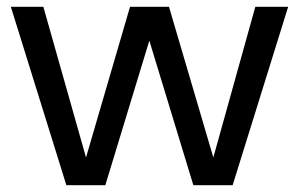

<svg xmlns="http://www.w3.org/2000/svg" viewBox="-20 -547 883 567"><path d="M176 0 12 -527H108L234 -82L364 -527H479L610 -82L734 -527H831L667 0H551L421 -427L291 0Z"/></svg>

Font: Onest
Style: Regular
Weight: 400
Designer: Dmitri Voloshin, Andrey Kudryavtsev
Foundry: Dmitri Voloshin, Andrey Kudryavtsev
Version: Version 1.000;gftools[0.9.33]